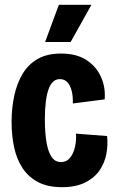

<svg xmlns="http://www.w3.org/2000/svg" viewBox="-20 -763 476 796"><path d="M237 13Q178 13 138 -8Q98 -29 73.5 -66Q49 -103 38.5 -152.5Q28 -202 28 -258Q28 -314 39 -365.5Q50 -417 73.5 -456.5Q97 -496 136 -518.5Q175 -541 233 -541Q296 -541 337 -515Q378 -489 398 -445.5Q418 -402 414 -351L282 -334Q283 -362 277.5 -385Q272 -408 260 -421.5Q248 -435 228 -435Q212 -435 200.5 -424.5Q189 -414 181.5 -393.5Q174 -373 170 -341.5Q166 -310 166 -268Q166 -212 173 -172Q180 -132 194.5 -111.5Q209 -91 233 -91Q256 -91 270.5 -109Q285 -127 291 -154.5Q297 -182 295 -209L424 -199Q428 -162 421 -125Q414 -88 393 -57Q372 -26 333.5 -6.5Q295 13 237 13ZM273 -589H167L224 -743H359Z"/></svg>

Font: Bricolage Grotesque 24pt Condensed
Style: Bold
Weight: 700
Width: 3
Designer: Mathieu Triay
Foundry: Atelier Triay
Version: Version 1.001;gftools[0.9.33.dev8+g029e19f]